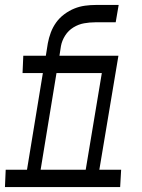

<svg xmlns="http://www.w3.org/2000/svg" viewBox="-54 -755 574 775"><path d="M110 -70H292L357 -460H174ZM-34 0 -31 -70H55L119 -460H37L40 -530H131L139 -580Q143 -602 151 -623.5Q159 -645 172.5 -664Q186 -683 205.5 -697.5Q225 -712 246 -720.5Q267 -729 289 -732Q311 -735 333 -735H425L413 -665H330Q308 -665 285.5 -661Q263 -657 242.5 -644.5Q222 -632 209 -611.5Q196 -591 192 -569L186 -530H424L347 -70H435L431 0Z"/></svg>

Font: Iosevka Slab Oblique
Style: Regular
Weight: 400
Italic angle: -9°
Monospace: yes
Designer: Belleve Invis
Foundry: Belleve Invis
Version: Version 11.1.1; ttfautohint (v1.8.3)